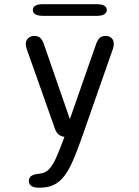

<svg xmlns="http://www.w3.org/2000/svg" viewBox="-20 -653 659 911"><path d="M166.8 237.7Q117 237.7 117 205.7Q117 189.7 129 181.6Q141 173.5 168 171Q193.8 168.7 211.8 150.7Q229.7 132.7 246.1 96.1Q262.5 59.5 283.7 2L285.7 -3.7Q252 -7.5 240 -44L106 -422.7Q102.2 -434.3 102.2 -443.2Q102.2 -461.3 113.8 -471.9Q125.5 -482.5 142.2 -482.5Q162.7 -482.5 173.1 -471.3Q183.5 -460.2 190.7 -436.5L311.5 -87.7L432.7 -434.7Q439.5 -457.3 449.8 -469.9Q460 -482.5 482 -482.5Q498.7 -482.5 509.2 -472.4Q519.8 -462.3 519.8 -444.3Q519.8 -439.8 519.1 -434.3Q518.3 -428.8 516.2 -422.5L368.3 0Q345.8 64.5 325.8 110Q305.8 155.5 284.1 183.5Q262.3 211.5 234.2 224.6Q206 237.7 166.8 237.7ZM135.8 -605.7Q135.8 -618.5 147.8 -625.8Q159.7 -633.2 184.8 -633.2H437.8Q463 -633.2 474.9 -625.8Q486.8 -618.5 486.8 -605.7Q486.8 -592.8 474.9 -585.3Q463 -577.8 437.8 -577.8H184.8Q159.7 -577.8 147.8 -585.3Q135.8 -592.8 135.8 -605.7Z"/></svg>

Font: Sono ExtraLight
Style: Regular
Weight: 200
Designer: Tyler Finck
Foundry: Tyler Finck
Version: Version 2.112